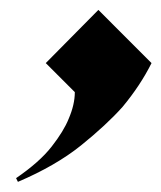

<svg xmlns="http://www.w3.org/2000/svg" viewBox="-20 -210 326 388"><path d="M12.5 150Q60 117.5 84.4 86.2Q108.8 55 118.8 30Q131.2 1.2 131.2 -23.8L72.5 -82.5L178.8 -190L286.2 -82.5Q263.8 -37.5 227.5 6.2Q195 42.5 143.8 83.8Q92.5 125 16.2 157.5Z"/></svg>

Font: Equateur
Style: Regular
Weight: 400
Designer: Ange Degheest & Eugénie Bidaut
Foundry: Velvetyne Type Foundry
Version: Version 1.000;FEAKit 1.0